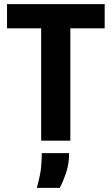

<svg xmlns="http://www.w3.org/2000/svg" viewBox="-20 -680 540 928"><path d="M179 0V-660H320V0ZM14 -543V-660H486V-543ZM158 228Q176 163 179 124Q182 85 182 60H314Q314 112 300 153.5Q286 195 269 228Z"/></svg>

Font: Bricolage Grotesque SemiCondensed
Style: Bold
Weight: 700
Width: 4
Designer: Mathieu Triay
Foundry: Atelier Triay
Version: Version 1.001;gftools[0.9.33.dev8+g029e19f]